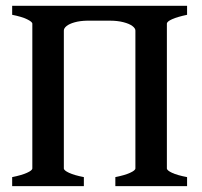

<svg xmlns="http://www.w3.org/2000/svg" viewBox="-20 -635 689 655"><path d="M21.5 -30.8Q53.2 -37.1 71.8 -45.4Q90.3 -53.7 90.3 -60.5V-554.2Q90.3 -560.5 72.3 -569.3Q54.2 -578.1 21.5 -584.5V-615.2H618.2V-584.5Q585.4 -577.6 567.4 -569.6Q549.3 -561.5 549.3 -554.2V-60.5Q549.3 -53.7 567.1 -45.4Q585 -37.1 618.2 -30.8V0H373.5V-30.8Q405.3 -37.1 423.6 -45.4Q441.9 -53.7 441.9 -60.5V-530.8Q441.9 -538.6 431.4 -546.4Q420.9 -554.2 400.9 -559.3Q380.9 -564.5 354 -564.5H277.8Q252.4 -564 234.4 -558.8Q216.3 -553.7 207 -546.1Q197.8 -538.6 197.8 -530.8V-60.5Q197.8 -53.7 215.6 -45.4Q233.4 -37.1 266.1 -30.8V0H21.5Z"/></svg>

Font: David Libre Medium
Style: Regular
Weight: 500
Version: Version 1.000